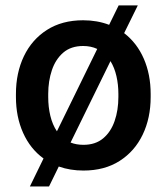

<svg xmlns="http://www.w3.org/2000/svg" viewBox="-20 -612 605 700"><path d="M38.1 -258.3V-269.5Q38.1 -346.2 67.1 -407Q96.2 -467.8 151.1 -502.9Q206.1 -538.1 283.2 -538.1Q334.5 -538.1 377.9 -521.5L412.6 -592.3H482.4L432.6 -491.2Q479.5 -455.1 504.4 -397.7Q529.3 -340.3 529.3 -269.5V-258.3Q529.3 -181.6 500.2 -121.1Q471.2 -60.5 416.3 -25.4Q361.3 9.8 284.2 9.8Q235.8 9.8 194.3 -4.9L158.7 67.9H88.9L138.7 -34.2Q90.3 -69.3 64.2 -127.7Q38.1 -186 38.1 -258.3ZM155.8 -269.5V-258.3Q155.8 -221.7 163.6 -189.5Q171.4 -157.2 187.5 -133.3L334.5 -433.6Q311.5 -444.3 283.2 -444.3Q238.8 -444.3 210.7 -420.2Q182.6 -396 169.2 -356.2Q155.8 -316.4 155.8 -269.5ZM411.6 -269.5Q411.6 -303.7 404.5 -334.5Q397.5 -365.2 382.8 -389.2L237.3 -92.3Q258.3 -84 284.2 -84Q328.1 -84 356.2 -107.7Q384.3 -131.3 397.9 -170.9Q411.6 -210.4 411.6 -258.3Z"/></svg>

Font: Vazirmatn RD UI Medium
Style: Regular
Weight: 500
Designer: Saber Rastikerdar
Foundry: Saber Rastikerdar
Version: Version 33.003